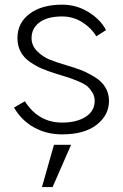

<svg xmlns="http://www.w3.org/2000/svg" viewBox="-20 -550 519 811"><path d="M157.2 240.2 208 61.5H280.3L202.1 240.2ZM39.1 -95.7 85 -122.1Q142.6 -32.2 242.2 -32.2Q303.7 -32.2 341.8 -56.6Q379.9 -81.1 379.9 -124Q379.9 -143.6 370.6 -158.7Q361.3 -173.8 350.6 -184.1Q339.8 -194.3 313 -205.6Q286.1 -216.8 270 -222.2Q253.9 -227.5 214.8 -239.3Q180.7 -250 156.7 -260.3Q132.8 -270.5 106.9 -288.1Q81.1 -305.7 67.4 -331.1Q53.7 -356.4 53.7 -389.6Q53.7 -453.1 105 -491.7Q156.2 -530.3 242.2 -530.3Q303.7 -530.3 354.5 -498.5Q405.3 -466.8 427.7 -422.9L386.7 -396.5Q366.2 -431.6 327.6 -456.1Q289.1 -480.5 242.2 -480.5Q180.7 -480.5 147 -455.6Q113.3 -430.7 113.3 -388.7Q113.3 -357.4 136.7 -334Q160.2 -310.5 187 -299.3Q213.9 -288.1 256.8 -275.4Q294.9 -264.6 321.3 -254.4Q347.7 -244.1 377.9 -226.1Q408.2 -208 424.3 -182.1Q440.4 -156.2 440.4 -124Q440.4 -63.5 388.2 -22.9Q335.9 17.6 242.2 17.6Q175.8 17.6 123 -12.2Q70.3 -42 39.1 -95.7Z"/></svg>

Font: Gothic A1 Light
Style: Regular
Weight: 300
Version: Version 2.50